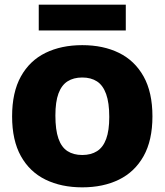

<svg xmlns="http://www.w3.org/2000/svg" viewBox="-20 -797 707 825"><path d="M333.5 8Q243.5 8 175.5 -25.2Q107.5 -58.5 69.8 -126.2Q32 -194 32 -297Q32 -400.5 69.8 -468.5Q107.5 -536.5 175.5 -569.8Q243.5 -603 333.5 -603Q423.5 -603 491.2 -569.8Q559 -536.5 597 -468.5Q635 -400.5 635 -297Q635 -194 597 -126.2Q559 -58.5 491.2 -25.2Q423.5 8 333.5 8ZM333.5 -131Q371 -131 397 -147.5Q423 -164 436.2 -200Q449.5 -236 449.5 -294.5Q449.5 -355.5 436 -393Q422.5 -430.5 396.8 -447.2Q371 -464 333.5 -464Q296 -464 270.2 -447.5Q244.5 -431 231.2 -395.2Q218 -359.5 218 -300.5Q218 -239 231 -201.8Q244 -164.5 269.8 -147.8Q295.5 -131 333.5 -131ZM146.5 -666V-777H520.5V-666Z"/></svg>

Font: Encode Sans SC SemiCondensed ExtraBold
Style: Regular
Weight: 800
Width: 4
Designer: Multiple Designers
Foundry: Impallari Type
Version: Version 3.002